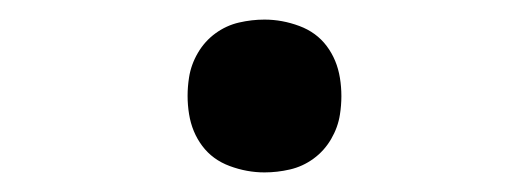

<svg xmlns="http://www.w3.org/2000/svg" viewBox="-20 -438 540 196"><path d="M250 -262Q232 -262 214.5 -268.5Q197 -275 186.5 -289Q176 -303 173 -321.5Q170 -340 173 -359Q175 -372 182 -384Q189 -396 200 -404Q211 -412 224 -415Q237 -418 250 -418Q268 -418 285.5 -411.5Q303 -405 313.5 -391Q324 -377 327 -358.5Q330 -340 327 -321Q325 -308 318 -296Q311 -284 300 -276Q289 -268 276 -265Q263 -262 250 -262Z"/></svg>

Font: Iosevka Oblique
Style: Regular
Weight: 400
Italic angle: -9°
Monospace: yes
Designer: Belleve Invis
Foundry: Belleve Invis
Version: Version 32.5.0; ttfautohint (v1.8.4)